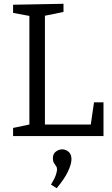

<svg xmlns="http://www.w3.org/2000/svg" viewBox="-20 -718 593 1013"><path d="M476 -178H526V0H49V-43L135 -61V-634L49 -650V-693L315 -698V-655L217 -635V-61H459ZM279 275 249 256Q268 225 274.5 205.5Q281 186 281 176Q281 165 275.5 158Q270 151 264.5 141.5Q259 132 259 117Q259 94 274.5 82Q290 70 308 70Q326 70 341.5 82.5Q357 95 357 122Q357 148 338.5 187Q320 226 279 275Z"/></svg>

Font: Bitter
Style: Regular
Weight: 400
Designer: Sol Matas, and Bitter project Authors
Foundry: Sol Matas
Version: Version 2.001